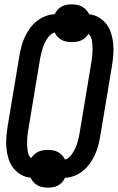

<svg xmlns="http://www.w3.org/2000/svg" viewBox="-20 -808 541 881"><path d="M199 53Q187 53 174.5 50.5Q162 48 151.5 42Q141 36 133 27Q125 18 120 7Q95 5 74.5 -7.5Q54 -20 40 -38.5Q26 -57 19 -80Q12 -103 9.5 -127.5Q7 -152 9 -177Q11 -202 15 -228L69 -552Q73 -574 78.5 -595.5Q84 -617 93.5 -637.5Q103 -658 116.5 -677Q130 -696 148 -710.5Q166 -725 187.5 -733.5Q209 -742 231 -743Q236 -754 244.5 -763.5Q253 -773 264 -778.5Q275 -784 286.5 -786Q298 -788 310 -788Q322 -788 334.5 -785.5Q347 -783 357.5 -777Q368 -771 376 -762Q384 -753 390 -742Q414 -740 434.5 -727.5Q455 -715 469 -696.5Q483 -678 490 -655Q497 -632 499.5 -607.5Q502 -583 500 -558Q498 -533 494 -507L440 -183Q436 -161 430.5 -139.5Q425 -118 415.5 -97.5Q406 -77 392.5 -58Q379 -39 361 -24.5Q343 -10 322 -1.5Q301 7 278 8Q274 19 265 28.5Q256 38 245.5 43.5Q235 49 223 51Q211 53 199 53ZM278 -76Q290 -79 299 -88Q308 -97 314.5 -107.5Q321 -118 326 -129Q331 -140 334.5 -151Q338 -162 340.5 -173.5Q343 -185 345 -196L399 -521Q402 -539 403.5 -556.5Q405 -574 404.5 -591Q404 -608 401 -625Q398 -642 386 -653Q380 -643 371.5 -635Q363 -627 352.5 -622.5Q342 -618 331.5 -616.5Q321 -615 310 -615Q298 -615 285.5 -617Q273 -619 262.5 -625Q252 -631 244 -639.5Q236 -648 231 -659Q219 -656 210 -647Q201 -638 194.5 -627.5Q188 -617 183 -606Q178 -595 175 -584Q172 -573 169 -561.5Q166 -550 164 -539L110 -214Q107 -196 105.5 -178.5Q104 -161 104.5 -144Q105 -127 108 -110Q111 -93 123 -82Q129 -92 138 -100Q147 -108 157 -112.5Q167 -117 178 -118.5Q189 -120 200 -120Q212 -120 224 -118Q236 -116 246.5 -110Q257 -104 265 -95.5Q273 -87 278 -76Z"/></svg>

Font: Iosevka Oblique
Style: Bold
Weight: 700
Italic angle: -9°
Monospace: yes
Designer: Belleve Invis
Foundry: Belleve Invis
Version: Version 32.5.0; ttfautohint (v1.8.4)